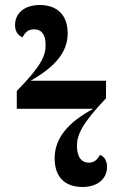

<svg xmlns="http://www.w3.org/2000/svg" viewBox="-20 -737 488 766"><path d="M309 9C371 9 407 -25 407 -71C407 -95 397 -112 379 -119C369 -102 358 -88 334 -88C308 -88 287 -107 287 -155C287 -200 308 -245 403 -345V-415H102C203 -472 250 -531 250 -604C250 -676 209 -717 139 -717C76 -717 40 -683 40 -637C40 -614 50 -596 70 -588C79 -606 91 -620 116 -620C142 -620 162 -604 162 -557C162 -514 144 -473 47 -374V-303H352C247 -246 198 -183 198 -105C198 -31 239 9 309 9Z"/></svg>

Font: Noto Serif Display ExtraCondensed ExtraBold
Style: Regular
Weight: 800
Width: 2
Designer: Monotype Design Team
Foundry: Monotype Imaging Inc.
Version: Version 2.009